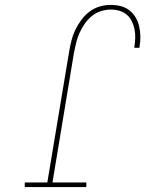

<svg xmlns="http://www.w3.org/2000/svg" viewBox="-20 -763 640 783"><path d="M81 0V-19H173L262 -553Q266 -576 271.5 -598Q277 -620 287 -641Q297 -662 311.5 -681.5Q326 -701 345 -715.5Q364 -730 386.5 -736.5Q409 -743 432 -743Q453 -743 472.5 -738Q492 -733 507.5 -721Q523 -709 533 -692Q543 -675 547.5 -655.5Q552 -636 552.5 -615Q553 -594 549 -573Q549 -572 549 -570.5Q549 -569 548 -568H528Q528 -569 528 -570Q528 -571 528 -573Q531 -590 531.5 -608.5Q532 -627 528.5 -644Q525 -661 517.5 -676.5Q510 -692 497 -703Q484 -714 467 -719Q450 -724 432 -724Q412 -724 391.5 -717.5Q371 -711 354.5 -697.5Q338 -684 325.5 -666Q313 -648 304.5 -629Q296 -610 291 -590Q286 -570 282 -550L194 -19H332V0Z"/></svg>

Font: Iosevka Slab ThExObl
Style: Regular
Weight: 100
Width: 7
Italic angle: -9°
Monospace: yes
Designer: Belleve Invis
Foundry: Belleve Invis
Version: Version 11.1.1; ttfautohint (v1.8.3)